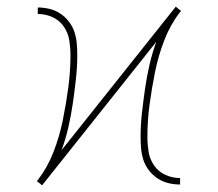

<svg xmlns="http://www.w3.org/2000/svg" viewBox="-20 -542 640 564"><path d="M104 2H103L96 -4L88 -10L91 -13Q120 -51 137.5 -96.5Q155 -142 164.5 -189Q174 -236 180.5 -284Q187 -332 187 -380Q187 -402 183.5 -424Q180 -446 167 -464.5Q154 -483 133.5 -492Q113 -501 91 -501V-520Q108 -520 125 -516Q142 -512 156.5 -502.5Q171 -493 182 -479Q193 -465 198.5 -448.5Q204 -432 205.5 -414.5Q207 -397 207 -380Q207 -345 203 -309.5Q199 -274 194 -239Q189 -204 181 -169Q173 -134 161 -101L496 -522H497L504 -516L512 -510L509 -507Q480 -469 462.5 -423.5Q445 -378 435.5 -331Q426 -284 419.5 -236Q413 -188 413 -140Q413 -118 416.5 -96Q420 -74 433 -55.5Q446 -37 466.5 -28Q487 -19 509 -19V0Q492 0 475 -4Q458 -8 443.5 -17.5Q429 -27 418 -41Q407 -55 401.5 -71.5Q396 -88 394.5 -105.5Q393 -123 393 -140Q393 -175 397 -210.5Q401 -246 406 -281Q411 -316 419 -351Q427 -386 439 -419Z"/></svg>

Font: Iosevka Aile Thin
Style: Regular
Weight: 100
Designer: Belleve Invis
Foundry: Belleve Invis
Version: Version 31.1.0; ttfautohint (v1.8.4)